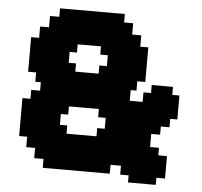

<svg xmlns="http://www.w3.org/2000/svg" viewBox="-53 -777 906 862"><g transform="rotate(5 400.0 -346.0)"><path d="M261 -287V-250H228V-201H261V-164H396V-201H430V-250H396V-287ZM276 -568V-531H243V-482H276V-445H381V-482H415V-531H381V-568ZM589 -379H623V-415H719V-379H751V-271H719V-233H680V-196H640V-137H680V-103H719V-2H680V30H555V-2H517V-42H470V-2H168V-42H126V-88H86V-135H50V-306H86V-346H126V-384H101V-426H65V-582H101V-633H141V-684H183V-722H475V-684H516V-633H557V-582H593V-426H557V-384H531V-336H589Z"/></g></svg>

Font: DNF Bit Bit TTF
Style: Regular
Weight: 400
Designer: Kim So-Yeon
Foundry: NEOPLE Inc.
Version: Version 1.000;September 28, 2022;FontCreator 14.0.0.2872 64-